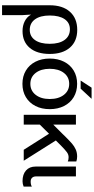

<svg xmlns="http://www.w3.org/2000/svg" viewBox="470 -1186 932 1913"><g transform="rotate(90 936.5 -230.0)"><path d="M518 -259Q518 -132 457.5 -60Q397 12 290 12Q236 12 193 -9.5Q150 -31 128 -70H126L131 10V216H33V-259Q33 -388 98 -460.5Q163 -533 278 -533Q391 -533 454.5 -460.5Q518 -388 518 -259ZM278 -60Q343 -60 380 -112.5Q417 -165 417 -259Q417 -354 378.5 -407Q340 -460 272 -460Q207 -460 171 -407Q135 -354 135 -259Q135 -165 173 -112.5Q211 -60 278 -60Z M1068 -259Q1068 -178 1036.5 -116.5Q1005 -55 948 -21Q891 13 816 13Q741 13 684 -21Q627 -55 595.5 -116.5Q564 -178 564 -259Q564 -340 595.5 -402Q627 -464 684 -498Q741 -532 816 -532Q891 -532 948 -498Q1005 -464 1036.5 -402Q1068 -340 1068 -259ZM816 -66Q884 -66 925.5 -119Q967 -172 967 -259Q967 -347 925.5 -400Q884 -453 816 -453Q748 -453 707 -400Q666 -347 666 -259Q666 -172 707 -119Q748 -66 816 -66ZM854 -676H965L864 -567H783Z M1222 -520V-296H1224L1315 -387L1338 -411Q1385 -458 1411.5 -481Q1438 -504 1469.5 -518Q1501 -532 1540 -532Q1567 -532 1589 -524V-439Q1573 -447 1547 -447Q1520 -447 1497 -430Q1474 -413 1432 -372L1380 -320L1582 0H1473L1313 -252L1222 -160V0H1124V-520Z M1640 -520H1738V-124Q1738 -98 1751.5 -83.5Q1765 -69 1789 -69Q1821 -69 1840 -81V1Q1813 12 1786 12Q1718 12 1679 -22.5Q1640 -57 1640 -118Z"/></g></svg>

Font: Non Bureau
Style: Regular
Weight: 400
Designer: Jona Saucedo
Foundry: Non Foundry
Version: Version 1.000; ttfautohint (v1.8.4)